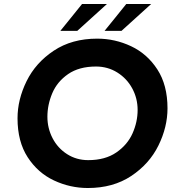

<svg xmlns="http://www.w3.org/2000/svg" viewBox="-20 -937 892 964"><path d="M68 -343Q68 -437 113.5 -529.5Q159 -622 250 -682.5Q341 -743 468 -743Q557 -743 638 -705Q719 -667 770 -588.5Q821 -510 821 -393Q821 -299 775.5 -206.5Q730 -114 639 -53.5Q548 7 421 7Q332 7 251 -31Q170 -69 119 -147.5Q68 -226 68 -343ZM671 -385Q671 -443 644 -493Q617 -543 569 -573Q521 -603 462 -603Q377 -603 322 -565Q267 -527 242.5 -469Q218 -411 218 -351Q218 -293 244 -243Q270 -193 317 -163Q364 -133 423 -133Q508 -133 564 -171.5Q620 -210 645.5 -267.5Q671 -325 671 -385ZM368 -782H283L334 -845Q372 -893 392 -917H517ZM590 -782H505L556 -845Q594 -893 614 -917H739Z"/></svg>

Font: Josefin Sans
Style: Bold Italic
Weight: 700
Italic angle: -7°
Designer: Santiago Orozco
Foundry: Typemade
Version: Version 2.000